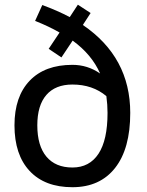

<svg xmlns="http://www.w3.org/2000/svg" viewBox="-20 -781 621 809"><path d="M528.8 -305.2Q528.8 -154.3 464.8 -73.2Q400.9 7.8 285.2 7.8Q168.9 7.8 105 -60.5Q41 -128.9 41 -252.9Q41 -374 105 -440.9Q168.9 -507.8 285.2 -507.8Q349.1 -507.8 401.9 -471.2Q366.7 -551.3 286.1 -609.9L238.8 -539.1L185.1 -575.2L231 -644Q186 -669.9 127.9 -692.9L158.2 -759.8Q221.2 -736.8 273.9 -709L308.1 -761.2L361.8 -726.1L329.1 -675.8Q528.8 -540 528.8 -305.2ZM433.1 -305.2Q433.1 -339.4 428.2 -376Q370.1 -424.8 285.2 -424.8Q213.4 -424.8 175.3 -380.9Q137.2 -336.9 137.2 -252.9Q137.2 -167 175.5 -121.1Q213.9 -75.2 285.2 -75.2Q356.9 -75.2 395 -133.1Q433.1 -190.9 433.1 -305.2Z"/></svg>

Font: Sarala
Style: Regular
Weight: 400
Designer: Andres Torresi
Foundry: Huerta Tipografica
Version: Version 1.004;PS 001.003;hotconv 1.0.70;makeotf.lib2.5.58329